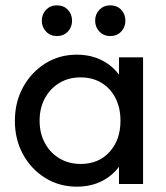

<svg xmlns="http://www.w3.org/2000/svg" viewBox="-20 -690 622 720"><path d="M268.2 10Q202.5 10 149.8 -22.6Q97 -55.2 66.4 -111.1Q35.8 -167 35.8 -236.5Q35.8 -306.8 66.4 -362.8Q97 -418.8 149.6 -451.9Q202.2 -485 267.8 -485Q322.2 -485 364.8 -462.5Q407.2 -440 433.1 -400.2Q459 -360.5 461.8 -309V-166.2Q458.8 -114.8 433.2 -74.9Q407.8 -35 365.1 -12.5Q322.5 10 268.2 10ZM282.8 -75.2Q350 -75.2 390.9 -120.4Q431.8 -165.5 431.8 -237.2Q431.8 -285.5 413.1 -322.1Q394.5 -358.8 360.9 -379.2Q327.2 -399.8 282.2 -399.8Q237.2 -399.8 202.8 -379Q168.2 -358.2 148.4 -321.6Q128.5 -285 128.5 -237.5Q128.5 -190 148.4 -153.4Q168.2 -116.8 203 -96Q237.8 -75.2 282.8 -75.2ZM426.2 0V-127.5L442.8 -243.8L426.2 -358.5V-475H516.5V0ZM193.2 -554.8Q169 -554.8 152.9 -571.5Q136.8 -588.2 136.8 -612.5Q136.8 -637 152.9 -653.5Q169 -670 193.2 -670Q218.5 -670 234.4 -653.5Q250.2 -637 250.2 -612.5Q250.2 -588.2 234.4 -571.5Q218.5 -554.8 193.2 -554.8ZM393.2 -554.8Q369 -554.8 352.9 -571.5Q336.8 -588.2 336.8 -612.5Q336.8 -637 352.9 -653.5Q369 -670 393.2 -670Q418.5 -670 434.4 -653.5Q450.2 -637 450.2 -612.5Q450.2 -588.2 434.4 -571.5Q418.5 -554.8 393.2 -554.8Z"/></svg>

Font: Outfit Thin
Style: Regular
Weight: 100
Designer: Rodrigo Fuenzalida
Foundry: fragTYPE
Version: Version 1.100;gftools[0.9.27]